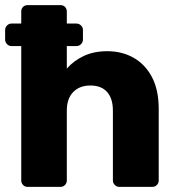

<svg xmlns="http://www.w3.org/2000/svg" viewBox="-24 -730 694 750"><path d="M21 -550Q11 -550 3.5 -557.5Q-4 -565 -4 -576V-613Q-4 -623 3.5 -630.5Q11 -638 21 -638H274Q285 -638 292.5 -630.5Q300 -623 300 -613V-576Q300 -565 292.5 -557.5Q285 -550 274 -550ZM84 0Q73 0 66 -7.5Q59 -15 59 -25V-685Q59 -696 66 -703Q73 -710 84 -710H212Q223 -710 230 -703Q237 -696 237 -685V-462Q264 -493 303.5 -511.5Q343 -530 395 -530Q453 -530 498.5 -504Q544 -478 570 -428Q596 -378 596 -304V-25Q596 -15 589 -7.5Q582 0 571 0H442Q432 0 424.5 -7.5Q417 -15 417 -25V-298Q417 -345 394.5 -370.5Q372 -396 329 -396Q287 -396 262 -370.5Q237 -345 237 -298V-25Q237 -15 230 -7.5Q223 0 212 0Z"/></svg>

Font: DVN-Rubik
Style: Bold
Weight: 700
Designer: Hubert and Fischer
Foundry: Hubert & Fischer
Version: Version 2.102